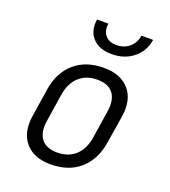

<svg xmlns="http://www.w3.org/2000/svg" viewBox="-143 -889 887 1004"><g transform="rotate(20 300.0 -387.5)"><path d="M254 10Q159 10 112 -46Q65 -102 80 -197L104 -353Q119 -450 182.5 -505Q246 -560 345 -560Q440 -560 487.5 -504Q535 -448 520 -353L495 -197Q479 -99 416 -44.5Q353 10 254 10ZM265 -60Q327 -60 366 -95.5Q405 -131 416 -197L440 -353Q450 -419 422.5 -454.5Q395 -490 334 -490Q273 -490 233.5 -454.5Q194 -419 183 -353L159 -197Q149 -131 176.5 -95.5Q204 -60 265 -60ZM357 -641Q287 -641 250.5 -680.5Q214 -720 224 -785H287Q281 -744 302 -719Q323 -694 364 -694Q407 -694 436 -719Q465 -744 471 -785H536Q526 -720 477 -680.5Q428 -641 357 -641Z"/></g></svg>

Font: JetBrains Mono NL Light
Style: Italic
Weight: 300
Italic angle: -9°
Designer: Philipp Nurullin, Konstantin Bulenkov
Foundry: JetBrains
Version: Version 2.304; ttfautohint (v1.8.4.7-5d5b)